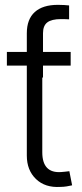

<svg xmlns="http://www.w3.org/2000/svg" viewBox="-20 -751 332 776"><path d="M88.4 -541H150.9V-135.7Q150.9 -92.8 170.2 -72.8Q189.5 -52.7 228 -55.7Q235.4 -56.2 243.4 -57.1Q251.5 -58.1 260.3 -59.1L271.5 -2Q261.7 0.5 249 2.4Q236.3 4.4 224.1 4.4Q162.6 8.3 125.5 -27.3Q88.4 -63 88.4 -122.1ZM265.6 -541V-485.8H7.8V-541ZM88.4 -437.5V-616.7Q88.4 -673.3 120.6 -702.4Q152.8 -731.4 213.9 -731.4Q227.1 -731.4 239.3 -730.7Q251.5 -730 259.3 -729V-672.9Q251.5 -673.3 242.2 -673.6Q232.9 -673.8 226.6 -673.8Q188.5 -673.8 171.1 -660.4Q153.8 -647 153.8 -616.7V-437.5Z"/></svg>

Font: Inter 17pt Light
Style: Regular
Weight: 300
Version: Version 4.001;git-66647c0bb